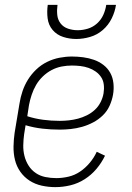

<svg xmlns="http://www.w3.org/2000/svg" viewBox="-20 -760 540 788"><path d="M207 8Q179 8 151.5 2Q124 -4 101.5 -18.5Q79 -33 63.5 -55Q48 -77 41.5 -103.5Q35 -130 35.5 -158.5Q36 -187 40 -215L60 -335Q64 -361 72.5 -386Q81 -411 95 -433.5Q109 -456 129 -475Q149 -494 173.5 -506Q198 -518 224 -523Q250 -528 275 -528Q298 -528 321 -525Q344 -522 365.5 -514.5Q387 -507 404.5 -493.5Q422 -480 432.5 -461Q443 -442 445.5 -418.5Q448 -395 444 -372Q440 -349 430 -326.5Q420 -304 402 -286.5Q384 -269 362 -257.5Q340 -246 317 -239.5Q294 -233 270.5 -230.5Q247 -228 225 -228Q189 -228 154 -232Q119 -236 85 -246L79 -209Q76 -187 75.5 -164Q75 -141 80.5 -119.5Q86 -98 97.5 -80Q109 -62 126.5 -50Q144 -38 166 -33.5Q188 -29 211 -29Q236 -29 261.5 -35Q287 -41 309 -56Q331 -71 348.5 -92Q366 -113 377 -137L411 -121Q397 -92 376 -67Q355 -42 327.5 -24.5Q300 -7 269 0.5Q238 8 207 8ZM225 -264Q243 -264 262 -266Q281 -268 300 -273Q319 -278 337 -287Q355 -296 369.5 -309.5Q384 -323 393 -341Q402 -359 405 -377Q408 -395 406 -412.5Q404 -430 395 -443.5Q386 -457 372.5 -466.5Q359 -476 343 -481.5Q327 -487 310 -489Q293 -491 275 -491Q254 -491 233 -487Q212 -483 192 -472.5Q172 -462 155.5 -446Q139 -430 128 -411Q117 -392 110 -371Q103 -350 99 -329L92 -283Q123 -273 156.5 -268.5Q190 -264 225 -264ZM293 -600Q265 -600 239 -608.5Q213 -617 196 -637Q179 -657 175.5 -684.5Q172 -712 176 -740H216Q213 -719 215 -699Q217 -679 228.5 -664Q240 -649 259 -642.5Q278 -636 299 -636Q320 -636 341 -642.5Q362 -649 378.5 -664Q395 -679 404 -699Q413 -719 416 -740H456Q452 -712 438.5 -684.5Q425 -657 402 -637Q379 -617 350 -608.5Q321 -600 293 -600Z"/></svg>

Font: Iosevka Term Curly Extralight
Style: Italic
Weight: 200
Italic angle: -9°
Designer: Belleve Invis
Foundry: Belleve Invis
Version: Version 32.3.0